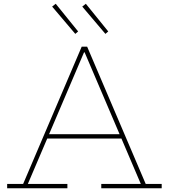

<svg xmlns="http://www.w3.org/2000/svg" viewBox="-20 -1000 897 1020"><path d="M635 -287V-264H223V-287ZM754 -23H839V0H518V-23H728L424 -735L442 -722H415L432 -735L128 -23H338V0H18V-23H103L414 -752H443ZM436 -980 417 -965 540 -820 555 -833ZM276 -980 257 -965 380 -820 395 -833Z"/></svg>

Font: Hepta Slab ExtraLight
Style: Regular
Weight: 200
Designer: Michael LaGattuta
Foundry: Michael LaGattuta
Version: Version 1.100